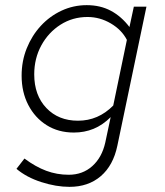

<svg xmlns="http://www.w3.org/2000/svg" viewBox="-20 -507 640 746"><path d="M250 219Q198 219 140.5 200.5Q83 182 44 149L75 109Q118 141 159.5 156.5Q201 172 247 172Q301 172 338.5 138.5Q376 105 389 47L410 -52Q379 -21 343.5 -6.5Q308 8 267 8Q207 8 161.5 -20.5Q116 -49 90 -99Q64 -149 64 -213Q64 -270 84 -319.5Q104 -369 138.5 -406.5Q173 -444 219 -465.5Q265 -487 317 -487Q370 -487 411 -465Q452 -443 483 -402L500 -481H549L436 59Q420 136 371.5 177.5Q323 219 250 219ZM283 -38Q362 -38 420 -97L473 -352Q453 -391 410.5 -416Q368 -441 320 -441Q262 -441 215 -411Q168 -381 140.5 -330.5Q113 -280 113 -218Q113 -137 160 -87.5Q207 -38 283 -38Z"/></svg>

Font: Red Hat Mono
Style: Italic
Weight: 300
Italic angle: -12°
Monospace: yes
Designer: Pentagram, MCKL
Foundry: Pentagram, MCKL
Version: Version 1.023